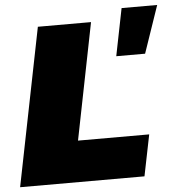

<svg xmlns="http://www.w3.org/2000/svg" viewBox="-53 -800 782 849"><g transform="rotate(-5 338.0 -375.0)"><path d="M2 0 142 -700H378L275 -183H591L554 0ZM476 -540 518 -750H676L604 -540Z"/></g></svg>

Font: Montserrat Thin Black
Style: Italic
Weight: 900
Italic angle: -11.3°
Version: Version 9.000